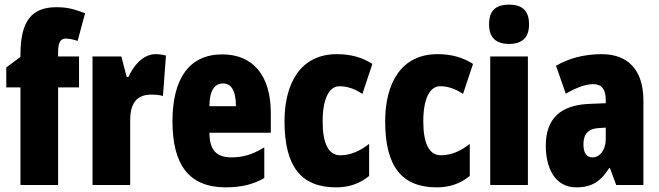

<svg xmlns="http://www.w3.org/2000/svg" viewBox="-20 -796 2837 826"><path d="M320 -420V-553H230V-573C230 -613 240 -630 262 -630C279 -630 296 -626 314 -620L346 -739C297 -758 267 -765 223 -765C117 -765 68 -707 68 -560V-551L7 -506V-420H68V0H230V-420Z M649 -563C594 -563 552 -510 533 -465H525L502 -553H378V0H540V-278C540 -350 567 -389 631 -389C652 -389 668 -387 681 -383L694 -557C674 -562 662 -563 649 -563Z M936 -562C795 -562 722 -459 722 -274C722 -90 791 10 951 10C1015 10 1069 -2 1117 -30V-162C1066 -131 1026 -119 975 -119C911 -119 881 -151 881 -225H1145V-310C1145 -472 1068 -562 936 -562ZM940 -437C973 -437 995 -409 995 -339H881C881 -411 906 -437 940 -437Z M1426 10C1481 10 1528 -6 1568 -39V-177C1528 -145 1486 -128 1444 -128C1394 -128 1368 -177 1368 -274C1368 -371 1396 -425 1440 -425C1474 -425 1506 -414 1539 -392L1582 -521C1538 -549 1490 -563 1429 -563C1271 -563 1204 -435 1204 -274C1204 -78 1277 10 1426 10Z M1859 10C1914 10 1961 -6 2001 -39V-177C1961 -145 1919 -128 1877 -128C1827 -128 1801 -177 1801 -274C1801 -371 1829 -425 1873 -425C1907 -425 1939 -414 1972 -392L2015 -521C1971 -549 1923 -563 1862 -563C1704 -563 1637 -435 1637 -274C1637 -78 1710 10 1859 10Z M2170 -776C2110 -776 2084 -748 2084 -691C2084 -635 2113 -607 2170 -607C2227 -607 2256 -635 2256 -691C2256 -747 2230 -776 2170 -776ZM2251 -553H2089V0H2251Z M2569 -563C2493 -563 2426 -545 2372 -513L2414 -393C2463 -421 2501 -434 2533 -434C2569 -434 2586 -411 2586 -366V-352L2514 -349C2393 -344 2328 -287 2328 -169C2328 -79 2364 10 2459 10C2528 10 2565 -17 2601 -73H2604L2631 0H2748V-363C2748 -498 2679 -563 2569 -563ZM2556 -245 2586 -247V-198C2586 -151 2561 -119 2529 -119C2503 -119 2490 -138 2490 -176C2490 -220 2512 -243 2556 -245Z"/></svg>

Font: Noto Sans Gujarati ExtraCondensed Black
Style: Regular
Weight: 900
Width: 2
Designer: Jelle Bosma - Monotype Design Team, Universal Thirst
Foundry: Monotype Imaging Inc.
Version: Version 2.106